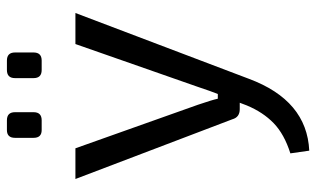

<svg xmlns="http://www.w3.org/2000/svg" viewBox="-204 -526 936 569"><g transform="rotate(-90 264.5 -242.0)"><path d="M192 -587H163Q140 -587 140 -611V-666Q140 -690 163 -690H192Q216 -690 216 -666V-611Q216 -587 192 -587ZM369 -587H341Q317 -587 317 -611V-666Q317 -690 341 -690H369Q393 -690 393 -666V-611Q393 -587 369 -587ZM510 -487 315 27Q251 199 102 206L94 150Q151 132 183.5 100.5Q216 69 236 21L244 0H225Q201 0 195 -22L18 -487H109L238 -124Q252 -83 256 -65H270Q278 -85 291 -124L418 -487Z"/></g></svg>

Font: Exo 2.0
Style: Regular
Weight: 400
Designer: Natanael Gama
Version: Version 1.001;PS 001.001;hotconv 1.0.70;makeotf.lib2.5.58329